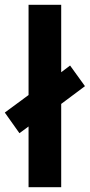

<svg xmlns="http://www.w3.org/2000/svg" viewBox="-41 -780 374 800"><path d="M78 0H214V-347L313 -421L251 -507L214 -479V-760H78V-384L-21 -311L40 -225L78 -253Z"/></svg>

Font: Noto Sans Devanagari Condensed
Style: Bold
Weight: 700
Width: 3
Designer: Jelle Bosma - Monotype Design Team
Foundry: Monotype Imaging Inc.
Version: Version 2.004